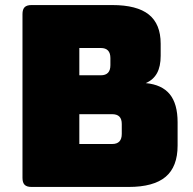

<svg xmlns="http://www.w3.org/2000/svg" viewBox="-20 -740 765 760"><path d="M489 0H105Q86 0 77.5 -8.5Q69 -17 69 -36V-684Q69 -703 77.5 -711.5Q86 -720 105 -720H424Q522 -720 569 -682.5Q616 -645 616 -567V-519Q616 -477 601.5 -450.5Q587 -424 557 -411Q621 -405 652 -367Q683 -329 683 -256V-164Q683 -80 635.5 -40Q588 0 489 0ZM294 -550V-442H379Q398 -442 407.5 -452Q417 -462 417 -482V-510Q417 -530 407.5 -540Q398 -550 379 -550ZM294 -288V-170H424Q443 -170 452.5 -180Q462 -190 462 -210V-249Q462 -269 452.5 -278.5Q443 -288 424 -288Z"/></svg>

Font: Bungee
Style: Regular
Weight: 400
Designer: David Jonathan Ross
Foundry: David Jonathan Ross
Version: Version 1.001;PS 1.0;hotconv 1.0.72;makeotf.lib2.5.5900